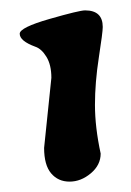

<svg xmlns="http://www.w3.org/2000/svg" viewBox="-20 -305 253 370"><path d="M65 -20 79 -155Q79 -180 69.5 -195.5Q60 -211 48 -215Q18 -226 18 -240Q18 -252 75.5 -268.5Q133 -285 144 -285Q178 -285 178 -253Q178 -243 170.5 -194.5Q163 -146 163 -103Q163 -60 174 -9Q174 13 155 29Q136 45 114 45Q92 45 78.5 29Q65 13 65 -20Z"/></svg>

Font: Dr Sugiyama
Style: Regular
Weight: 400
Designer: Alejandro Paul
Foundry: Alejandro Paul
Version: Version 1.000